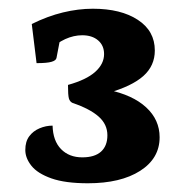

<svg xmlns="http://www.w3.org/2000/svg" viewBox="-20 -763 425 440"><path d="M181.4 -343Q129.5 -343 97.8 -354.2Q66 -365.5 52 -383.1Q38 -400.8 38 -419.2Q38 -438.7 47 -450.7Q55.9 -462.7 70.5 -468.9Q85.1 -475.1 100.5 -475.1Q101.4 -440.2 119.9 -421.3Q138.4 -402.4 168.6 -402.4Q196.9 -402.4 211.5 -415.5Q226.1 -428.7 226.1 -453Q226.1 -478.1 206.1 -495.8Q186.1 -513.6 146.3 -527.1Q139.8 -530.1 137.8 -537.7Q135.8 -545.3 135.8 -568.4Q177.9 -580.1 198.2 -598.3Q218.5 -616.5 218.5 -639.1Q218.5 -658.8 204.8 -670.5Q191.1 -682.2 168.4 -682.2Q149.1 -682.2 129.5 -673.4Q110 -664.5 88.1 -644.2L120.7 -688.8L109.5 -630.4Q108.5 -624.4 98.2 -621.4Q88 -618.3 63.8 -618.3L52.8 -708Q89.1 -726 124.3 -734.5Q159.4 -743 192.7 -743Q257.1 -743 295.9 -717.5Q334.8 -692.1 334.8 -647.3Q334.8 -612.2 308.4 -588.7Q282 -565.3 227.3 -549.8L227 -557.3Q284.2 -545.4 315 -516.9Q345.8 -488.5 345.8 -448.4Q345.8 -400 301.2 -371.5Q256.6 -343 181.4 -343Z"/></svg>

Font: Petrona
Style: Regular
Weight: 400
Designer: Ringo R. Seeber
Foundry: Ringo R. Seeber
Version: Version 2.001; ttfautohint (v1.8.3)